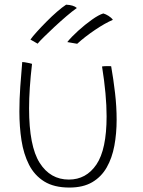

<svg xmlns="http://www.w3.org/2000/svg" viewBox="-20 -802 629 842"><path d="M427.5 -510.5Q430 -511 435.2 -511.5Q440.5 -512 446.5 -512Q452 -512 458.2 -512Q464.5 -512 467.5 -511.5Q477.5 -454.5 484.5 -394.5Q491.5 -334.5 491.5 -276.5Q491.5 -216.5 481.5 -162.8Q471.5 -109 448 -67.8Q424.5 -26.5 384.5 -3Q344.5 20.5 284.5 20.5Q217 20.5 174 -6.2Q131 -33 107.2 -79.8Q83.5 -126.5 74.2 -186.5Q65 -246.5 65 -313Q65 -367 69 -422.5Q73 -478 77.5 -530Q81.5 -530 87.8 -529Q94 -528 99 -527Q104.5 -526 110 -524.8Q115.5 -523.5 120.5 -522Q114 -466.5 110.8 -418Q107.5 -369.5 107.5 -327Q107.5 -161 154 -87.8Q200.5 -14.5 282 -14.5Q358 -14.5 402.8 -80.5Q447.5 -146.5 447.5 -292Q447.5 -385.5 427.5 -510.5ZM270 -781.5Q302.5 -780 317 -767Q296.5 -752.5 270.2 -730Q244 -707.5 218.2 -683.5Q192.5 -659.5 172.5 -639.8Q152.5 -620 145 -610.5L113.5 -628.5Q122.5 -641.5 141.5 -662.5Q160.5 -683.5 183.8 -707Q207 -730.5 230 -750.5Q253 -770.5 270 -781.5ZM433 -743Q444 -740 456.2 -732.2Q468.5 -724.5 475 -715Q441.5 -701 397 -671Q352.5 -641 318.5 -610L275 -617.5Q293 -640 322.8 -667Q352.5 -694 382.8 -715.5Q413 -737 433 -743Z"/></svg>

Font: Grandstander Thin
Style: Regular
Weight: 100
Designer: Tyler Finck
Foundry: Etcetera Type Co
Version: Version 1.200; ttfautohint (v1.8.3)